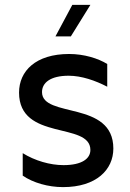

<svg xmlns="http://www.w3.org/2000/svg" viewBox="-20 -758 531 786"><path d="M238 8C374 8 444 -63 444 -150C444 -348 152 -273 152 -381C152 -419 186 -448 261 -448C314 -448 371 -428 419 -403V-496C382 -519 324 -537 263 -537C126 -537 58 -467 58 -379C58 -179 350 -261 350 -144C350 -109 316 -82 240 -82C185 -82 123 -100 73 -131V-39C115 -10 177 8 238 8ZM207 -609H270L350 -738H276Z"/></svg>

Font: Chess Sans Medium
Style: Regular
Weight: 500
Designer: Wolf Bōese
Foundry: Wolf Bōese
Version: Version 7.223;Glyphs 3.3 (3306)